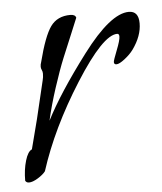

<svg xmlns="http://www.w3.org/2000/svg" viewBox="-38 -428 395 469"><g transform="rotate(-5 159.0 -193.5)"><path d="M295 -295Q287 -284 273.5 -273.5Q260 -263 253 -263Q247 -263 247 -269Q247 -273 256.5 -297Q266 -321 266 -330Q266 -337 261 -337Q226 -337 157.5 -229Q89 -121 56 -18Q50 -10 37 -2Q24 6 15 6Q9 6 6 1Q6 -26 12.5 -48Q19 -70 29 -74Q51 -157 60 -198L70 -240Q72 -247 72 -256Q72 -261 70 -265Q68 -269 68 -273Q68 -279 70 -284Q86 -347 102.5 -370Q119 -393 151 -393Q163 -393 165 -385Q164 -382 150.5 -350Q137 -318 125.5 -290Q114 -262 100 -219Q86 -176 78 -140Q111 -205 180 -296.5Q249 -388 294 -388Q318 -388 318 -358Q318 -327 295 -295Z"/></g></svg>

Font: Bilbo Swash Caps
Style: Regular
Weight: 400
Designer: Robert E. Leuschke
Foundry: Robert E. Leuschke
Version: Version 1.003